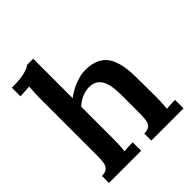

<svg xmlns="http://www.w3.org/2000/svg" viewBox="-205 -890 1025 1025"><g transform="rotate(-45 307.0 -377.5)"><path d="M348 -53Q377 -53 389.5 -66Q402 -79 404.5 -101.5Q407 -124 407 -153V-295Q406 -367 384 -402Q362 -437 315 -437Q286 -437 257.5 -424Q229 -411 211 -392V-143Q211 -126 210 -104Q209 -82 206 -61Q223 -63 240.5 -63.5Q258 -64 271 -64V0H28V-53Q57 -53 69.5 -66Q82 -79 84.5 -101.5Q87 -124 87 -153V-585Q87 -602 88 -622.5Q89 -643 91 -665Q75 -664 54.5 -663Q34 -662 21 -661V-726Q89 -726 121.5 -735.5Q154 -745 165 -755H211V-457Q241 -481 284.5 -498.5Q328 -516 363 -516Q453 -516 491.5 -462.5Q530 -409 530 -294L531 -143Q531 -126 530 -104Q529 -82 527 -61Q542 -63 560 -63.5Q578 -64 591 -64V0H348Z"/></g></svg>

Font: Lora SemiBold
Style: Regular
Weight: 600
Designer: Olga Karpushina, Alexei Vanyashin (Cyrillic)
Foundry: Cyreal
Version: Version 3.011; ttfautohint (v1.8.4.7-5d5b)